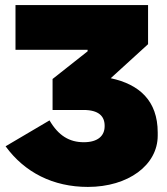

<svg xmlns="http://www.w3.org/2000/svg" viewBox="-20 -720 657 756"><path d="M326 16C485 16 601 -70 601 -186V-198C601 -324 528 -388 416 -412L563 -546V-700H41V-524H325V-518L187 -409V-287H309C369 -287 392 -262 392 -225V-223C392 -185 365 -160 310 -160C253 -160 210 -186 175 -246L2 -144C77 -41 189 16 326 16Z"/></svg>

Font: Fixel Display Black
Style: Regular
Weight: 900
Designer: AlfaBravo + MacPaw
Foundry: Kyrylo Tkachov, Marchela Mozhyna, Serhii Makarenko, Maria Weinstein, Zakhar Kryvoshyya
Version: Version 1.211